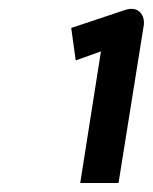

<svg xmlns="http://www.w3.org/2000/svg" viewBox="-20 -862 339 426"><path d="M148 -728 204 -748 158 -456H243L299 -806C302 -827 288 -850 258 -840L138 -800Z"/></svg>

Font: Charger Pro
Style: BlkNarObl
Weight: 900
Designer: Jasper
Foundry: Cannot Into Space Fonts
Version: Version 1.09